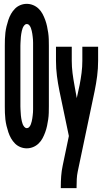

<svg xmlns="http://www.w3.org/2000/svg" viewBox="-20 -763 540 998"><path d="M119 8Q102 8 86 1.5Q70 -5 58 -17Q46 -29 37.5 -44Q29 -59 23.5 -75.5Q18 -92 14 -108.5Q10 -125 8 -142Q6 -159 5.5 -176Q5 -193 5 -210V-525Q5 -542 5.5 -559Q6 -576 8 -593Q10 -610 14 -626.5Q18 -643 23.5 -659.5Q29 -676 37.5 -691Q46 -706 58 -718Q70 -730 86 -736.5Q102 -743 119 -743Q136 -743 152 -736.5Q168 -730 180.5 -718Q193 -706 201 -691Q209 -676 215 -659.5Q221 -643 224.5 -626.5Q228 -610 230.5 -593Q233 -576 233.5 -559Q234 -542 234 -525V-210Q234 -193 233.5 -176Q233 -159 230.5 -142Q228 -125 224.5 -108.5Q221 -92 215 -75.5Q209 -59 201 -44Q193 -29 180.5 -17Q168 -5 152 1.5Q136 8 119 8ZM119 -97Q127 -97 132.5 -103.5Q138 -110 140.5 -117.5Q143 -125 145 -132.5Q147 -140 148 -148Q149 -156 150 -163.5Q151 -171 151.5 -179Q152 -187 152 -195Q152 -203 152 -210V-525Q152 -532 152 -540Q152 -548 151.5 -556Q151 -564 150 -571.5Q149 -579 148 -587Q147 -595 145 -602.5Q143 -610 140.5 -617.5Q138 -625 132.5 -631.5Q127 -638 119 -638Q112 -638 106.5 -631.5Q101 -625 98 -617.5Q95 -610 93.5 -602.5Q92 -595 90.5 -587Q89 -579 88.5 -571.5Q88 -564 87.5 -556Q87 -548 86.5 -540Q86 -532 86 -525V-210Q86 -203 86.5 -195Q87 -187 87.5 -179Q88 -171 88.5 -163.5Q89 -156 90.5 -148Q92 -140 93.5 -132.5Q95 -125 98 -117.5Q101 -110 106.5 -103.5Q112 -97 119 -97ZM296 215V208Q296 180 298 152.5Q300 125 306 97L338 -56L289 -290Q281 -329 276 -368Q271 -407 271 -447V-520H353V-447Q353 -415 357 -383.5Q361 -352 367 -320L379 -253L394 -322Q400 -353 404 -384Q408 -415 408 -447V-520H490V-447Q490 -407 485 -368Q480 -329 472 -290L384 129Q380 148 379 168Q378 188 378 208V215Z"/></svg>

Font: Iosevka Curly Extrabold
Style: Regular
Weight: 800
Monospace: yes
Designer: Belleve Invis
Foundry: Belleve Invis
Version: Version 22.1.2; ttfautohint (v1.8.4)